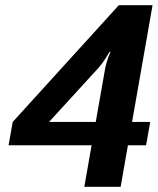

<svg xmlns="http://www.w3.org/2000/svg" viewBox="-20 -720 608 740"><path d="M305 0 333 -160H13L29 -250L438 -700H568L489 -250H559L543 -160H473L445 0ZM349 -250 386 -460Q390 -478 398 -501L406 -520H402L390 -500Q376 -477 361 -460L169 -250Z"/></svg>

Font: Scada
Style: Bold Italic
Weight: 700
Italic angle: -10°
Version: Version 4.000